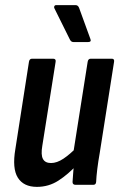

<svg xmlns="http://www.w3.org/2000/svg" viewBox="-20 -721 466 749"><path d="M124 8Q72 8 49.5 -28Q27 -64 40 -140L93 -480Q95 -492 105 -492H187Q199 -492 197 -480L145 -152Q139 -117 147.5 -101Q156 -85 179 -85Q202 -85 227.5 -102Q253 -119 282 -149V-80Q246 -41 208 -16.5Q170 8 124 8ZM275 0Q263 0 263 -11Q264 -29 266 -53Q268 -77 270 -95L266 -125L322 -480Q324 -492 334 -492H416Q427 -492 425 -480L369 -124Q363 -90 359.5 -61.5Q356 -33 355 -11Q354 0 344 0ZM266 -557Q257 -557 252 -568L192 -689Q190 -693 192 -697Q194 -701 198 -701H275Q285 -701 289 -689L333 -568Q337 -557 324 -557Z"/></svg>

Font: Sofia Sans Condensed
Style: Bold Italic
Weight: 700
Italic angle: -9°
Version: Version 4.100